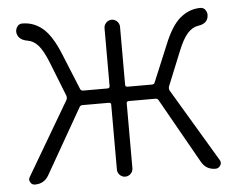

<svg xmlns="http://www.w3.org/2000/svg" viewBox="-44 -599 802 650"><g transform="rotate(-5 357.0 -273.5)"><path d="M530.3 -291Q528.3 -284.2 531.2 -277.3L679.7 -28.3Q682.6 -23.4 682.6 -18.6Q682.6 -13.7 679.7 -9.8Q673.8 0 663.1 0Q630.9 0 615.2 -28.3L491.2 -248Q488.3 -253.9 480.5 -253.9H390.6Q382.8 -253.9 382.8 -247.1V-26.4Q382.8 -15.6 375 -7.8Q367.2 0 356.4 0Q345.7 0 337.9 -7.8Q330.1 -15.6 330.1 -26.4V-247.1Q330.1 -253.9 322.3 -253.9H233.4Q225.6 -253.9 222.7 -248L96.7 -27.3Q81.1 0 49.8 0Q39.1 0 34.2 -8.8Q31.2 -13.7 31.2 -18.1Q31.2 -22.5 34.2 -27.3L180.7 -276.4Q183.6 -283.2 181.6 -290L135.7 -406.2Q119.1 -448.2 103 -466.3Q86.9 -484.4 67.4 -487.3Q38.1 -492.2 32.2 -513.7Q31.2 -517.6 31.2 -521.5Q31.2 -529.3 36.1 -537.1Q42 -546.9 53.7 -546.9Q92.8 -546.9 123 -521.5Q153.3 -496.1 179.7 -431.6L229.5 -309.6Q232.4 -302.7 239.3 -302.7H322.3Q330.1 -302.7 330.1 -310.5V-506.8Q330.1 -517.6 337.9 -525.4Q345.7 -533.2 356.4 -533.2Q367.2 -533.2 375 -525.4Q382.8 -517.6 382.8 -506.8V-310.5Q382.8 -302.7 390.6 -302.7H473.6Q481.4 -302.7 483.4 -309.6L534.2 -431.6Q559.6 -495.1 589.8 -520.5Q621.1 -546.9 659.2 -546.9Q670.9 -546.9 676.8 -537.1Q681.6 -529.3 681.6 -521.5Q681.6 -517.6 680.7 -513.7Q675.8 -491.2 646.5 -487.3Q627 -484.4 610.4 -466.3Q593.8 -448.2 577.1 -406.2Z"/></g></svg>

Font: irohamaru Light
Style: Regular
Weight: 200
Designer: [Source Han Sans]
Ryoko NISHIZUKA  (kana & ideographs); Paul D. Hunt (Latin, Greek & Cyrillic); Wenlong ZHANG  (bopomofo
Version: Version 1.01